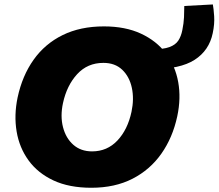

<svg xmlns="http://www.w3.org/2000/svg" viewBox="-20 -850 1007 884"><path d="M400.5 14.5Q298.5 14.5 226.2 -19.2Q154 -53 111.5 -111.5Q69 -170 56.5 -244.8Q44 -319.5 61 -401Q82.5 -501.5 134.8 -575Q187 -648.5 268.5 -688.5Q350 -728.5 458.5 -728.5Q557 -728.5 628.8 -695.2Q700.5 -662 743.8 -604.5Q787 -547 800.5 -472.2Q814 -397.5 796 -314Q775 -216.5 723 -142.5Q671 -68.5 590 -27Q509 14.5 400.5 14.5ZM404 -153Q473.5 -153 520.8 -203.2Q568 -253.5 585.5 -335.5Q598 -394.5 587 -445.8Q576 -497 542.8 -528.8Q509.5 -560.5 456 -560.5Q383 -560.5 335.2 -508.5Q287.5 -456.5 270 -375.5Q257 -315.5 270 -264.8Q283 -214 317.5 -183.5Q352 -153 404 -153ZM679 -531.5 681.5 -623Q732 -623 760 -633.2Q788 -643.5 801 -663.2Q814 -683 819.5 -711.5Q826 -743.5 827.2 -770.5Q828.5 -797.5 828.5 -822.5L960 -829.5Q963.5 -811.5 966 -775.8Q968.5 -740 959.5 -697.5Q943 -617.5 876 -574.5Q809 -531.5 679 -531.5Z"/></svg>

Font: Commissioner ExtraBold
Style: Italic
Weight: 800
Italic angle: -12°
Designer: Kostas Bartsokas
Foundry: Kostas Bartsokas
Version: Version 1.000; ttfautohint (v1.8.3)